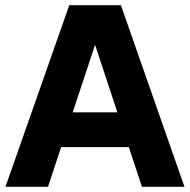

<svg xmlns="http://www.w3.org/2000/svg" viewBox="-20 -720 733 740"><path d="M1 0 247 -700H446L691 0H527L336 -579H357L165 0ZM116 -153 167 -287H528L580 -153Z"/></svg>

Font: SUSE ExtraBold
Style: Regular
Weight: 800
Designer: Rene Bieder
Foundry: SUSE
Version: Version 1.000